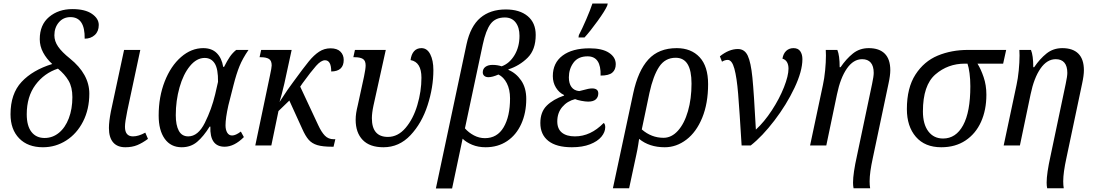

<svg xmlns="http://www.w3.org/2000/svg" viewBox="-20 -816 6150 1077"><path d="M39 -175Q39 -290 101 -356.5Q163 -423 273 -457Q241 -486 222 -521.5Q203 -557 203 -596Q203 -677 255.5 -721Q308 -765 386 -765Q457 -765 495.5 -738.5Q534 -712 534 -676Q534 -640 511.5 -619.5Q489 -599 455 -599Q457 -720 375 -720Q335 -720 310 -690.5Q285 -661 285 -618Q285 -585 306 -554.5Q327 -524 372 -488Q481 -400 481 -291Q481 -203 446 -134.5Q411 -66 351.5 -28Q292 10 221 10Q136 10 87.5 -40Q39 -90 39 -175ZM386 -271Q386 -327 364.5 -363.5Q343 -400 305 -431Q228 -406 179 -340Q130 -274 130 -175Q130 -110 156.5 -76Q183 -42 230 -42Q275 -42 310.5 -71Q346 -100 366 -152.5Q386 -205 386 -271Z M591 -98Q591 -134 602 -191L676 -536H767L694 -194Q681 -131 681 -105Q681 -51 726 -51Q757 -51 795 -72L810 -37Q779 -14 750 -2Q721 10 683 10Q638 10 614.5 -17.5Q591 -45 591 -98Z M870 -168Q870 -273 904 -359.5Q938 -446 995.5 -496Q1053 -546 1120 -546Q1168 -546 1196 -518Q1224 -490 1232 -441H1237Q1254 -475 1269 -497Q1284 -519 1305 -536H1374Q1341 -488 1323.5 -445Q1306 -402 1290 -339L1261 -225Q1245 -153 1245 -113Q1245 -88 1254.5 -72Q1264 -56 1282 -56Q1302 -56 1331 -78L1348 -47Q1294 7 1240 7Q1156 7 1160 -106H1156Q1122 -51 1086 -20.5Q1050 10 999 10Q938 10 904 -37.5Q870 -85 870 -168ZM1187 -287 1203 -357Q1204 -429 1184.5 -460Q1165 -491 1128 -491Q1083 -491 1045.5 -445.5Q1008 -400 987 -325.5Q966 -251 966 -170Q966 -114 983 -82.5Q1000 -51 1036 -51Q1091 -51 1129 -127Q1167 -203 1187 -287Z M1677 -349Q1673 -343 1669.5 -338Q1666 -333 1664 -330L1765 -114Q1783 -75 1802.5 -55Q1822 -35 1852 -35H1861L1851 7H1842Q1790 7 1760 -2Q1730 -11 1711.5 -32Q1693 -53 1675 -94L1603 -252L1542 -193L1502 0H1412L1494 -391Q1504 -437 1504 -449Q1504 -476 1488.5 -485.5Q1473 -495 1444 -495H1436L1445 -536H1616L1575 -347Q1560 -283 1548 -244L1593 -312L1624 -355Q1683 -436 1712 -471.5Q1741 -507 1770 -526Q1799 -545 1834 -545Q1871 -545 1889.5 -526.5Q1908 -508 1908 -480Q1908 -416 1838 -415Q1838 -478 1803 -478Q1781 -478 1753 -446.5Q1725 -415 1677 -349Z M1975 -144Q1975 -163 1978 -182.5Q1981 -202 1987 -226L2022 -387Q2031 -430 2031 -449Q2031 -476 2015.5 -485.5Q2000 -495 1971 -495H1962L1971 -536H2144L2075 -224Q2066 -182 2066 -153Q2066 -48 2156 -48Q2212 -48 2255 -98.5Q2298 -149 2321 -226.5Q2344 -304 2344 -380Q2344 -468 2283 -479Q2287 -511 2302.5 -528.5Q2318 -546 2344 -546Q2376 -546 2393.5 -511.5Q2411 -477 2411 -423Q2411 -326 2378.5 -225.5Q2346 -125 2282.5 -57.5Q2219 10 2131 10Q2054 10 2014.5 -31Q1975 -72 1975 -144Z M2597 -568Q2619 -669 2674.5 -716Q2730 -763 2817 -763Q2895 -763 2940 -725.5Q2985 -688 2985 -620Q2985 -537 2939.5 -492Q2894 -447 2832 -427V-424Q2875 -406 2903.5 -364.5Q2932 -323 2932 -261Q2932 -183 2904 -121Q2876 -59 2824.5 -24.5Q2773 10 2704 10Q2662 10 2628.5 -4Q2595 -18 2575 -38L2516 241H2425ZM2841 -264Q2841 -314 2823 -349Q2805 -384 2776 -398Q2742 -383 2720 -383Q2705 -383 2696.5 -390.5Q2688 -398 2688 -410Q2688 -430 2703 -441Q2718 -452 2743 -452Q2770 -452 2794 -444Q2838 -460 2866 -506.5Q2894 -553 2894 -615Q2894 -662 2872.5 -690Q2851 -718 2812 -718Q2759 -718 2732 -682Q2705 -646 2688 -566L2588 -96Q2609 -72 2638.5 -56.5Q2668 -41 2700 -41Q2769 -41 2805 -102Q2841 -163 2841 -264Z M3011 -126Q3011 -188 3047 -223.5Q3083 -259 3144 -280V-283Q3116 -296 3098.5 -324.5Q3081 -353 3081 -389Q3081 -463 3135.5 -504Q3190 -545 3287 -545Q3358 -545 3396 -520Q3434 -495 3434 -456Q3434 -425 3414.5 -408.5Q3395 -392 3349 -392Q3352 -500 3276 -500Q3223 -500 3197 -464.5Q3171 -429 3171 -382Q3171 -348 3185.5 -328Q3200 -308 3229 -305L3249 -310Q3283 -320 3301 -320Q3336 -320 3336 -292Q3336 -271 3322 -258.5Q3308 -246 3279 -246Q3264 -246 3240.5 -250.5Q3217 -255 3206 -260Q3162 -249 3134 -216Q3106 -183 3106 -135Q3106 -93 3132 -72Q3158 -51 3205 -51Q3293 -51 3366 -126Q3370 -125 3372.5 -118Q3375 -111 3375 -103Q3375 -75 3353.5 -49Q3332 -23 3289.5 -6.5Q3247 10 3188 10Q3101 10 3056 -25.5Q3011 -61 3011 -126ZM3227 -619Q3245 -653 3268.5 -707.5Q3292 -762 3303 -796H3389L3386 -784Q3374 -756 3332.5 -698.5Q3291 -641 3259 -606H3225Z M3532 -293Q3559 -419 3617 -482.5Q3675 -546 3776 -546Q3857 -546 3904.5 -495Q3952 -444 3952 -344Q3952 -236 3919 -155.5Q3886 -75 3830 -32.5Q3774 10 3709 10Q3622 10 3565 -37Q3564 -30 3560 -4Q3556 22 3550 49L3509 240H3418ZM3859 -347Q3859 -420 3837 -456Q3815 -492 3770 -492Q3711 -492 3677.5 -441.5Q3644 -391 3623 -295L3580 -90Q3634 -43 3702 -43Q3747 -43 3783 -83Q3819 -123 3839 -192.5Q3859 -262 3859 -347Z M4062 -480Q4046 -480 4030 -470L4018 -500Q4069 -541 4119 -541Q4157 -541 4174.5 -503.5Q4192 -466 4200.5 -381Q4209 -296 4220 -89Q4267 -132 4309.5 -197Q4352 -262 4377.5 -326.5Q4403 -391 4403 -431Q4403 -453 4394.5 -467.5Q4386 -482 4369 -487Q4374 -516 4390.5 -531Q4407 -546 4431 -546Q4457 -546 4469 -528.5Q4481 -511 4481 -484Q4481 -417 4436.5 -323Q4392 -229 4324 -140Q4256 -51 4191 0H4140Q4128 -198 4120.5 -289.5Q4113 -381 4099.5 -430.5Q4086 -480 4062 -480Z M4765 208Q4765 157 4787 58L4872 -346Q4881 -388 4881 -407Q4881 -445 4864.5 -464.5Q4848 -484 4816 -484Q4767 -484 4730.5 -431.5Q4694 -379 4675 -287L4615 0H4524L4596 -339Q4604 -375 4608.5 -421Q4613 -467 4613 -505Q4613 -527 4612 -536H4677Q4690 -505 4690 -439H4695Q4727 -486 4764.5 -516Q4802 -546 4853 -546Q4912 -546 4943 -515Q4974 -484 4974 -422Q4974 -393 4964 -347L4876 70Q4858 152 4858 201Q4858 224 4861 240H4768Q4765 227 4765 208Z M5067 -204Q5067 -323 5115 -397.5Q5163 -472 5240 -504Q5317 -536 5410 -536H5624L5607 -459H5463Q5482 -429 5497.5 -383.5Q5513 -338 5513 -285Q5513 -199 5483 -132.5Q5453 -66 5396 -28Q5339 10 5260 10Q5168 10 5117.5 -48.5Q5067 -107 5067 -204ZM5423 -332Q5423 -371 5418.5 -405Q5414 -439 5407 -459H5392Q5297 -459 5227 -398.5Q5157 -338 5157 -191Q5157 -119 5187.5 -79Q5218 -39 5270 -39Q5342 -39 5382.5 -113.5Q5423 -188 5423 -332Z M5851 208Q5851 157 5873 58L5958 -346Q5967 -388 5967 -407Q5967 -445 5950.5 -464.5Q5934 -484 5902 -484Q5853 -484 5816.5 -431.5Q5780 -379 5761 -287L5701 0H5610L5682 -339Q5690 -375 5694.5 -421Q5699 -467 5699 -505Q5699 -527 5698 -536H5763Q5776 -505 5776 -439H5781Q5813 -486 5850.5 -516Q5888 -546 5939 -546Q5998 -546 6029 -515Q6060 -484 6060 -422Q6060 -393 6050 -347L5962 70Q5944 152 5944 201Q5944 224 5947 240H5854Q5851 227 5851 208Z"/></svg>

Font: Noto Serif Narrow
Style: Italic
Weight: 400
Width: 4
Italic angle: -12°
Designer: Monotype Design Team
Foundry: Monotype Imaging Inc.
Version: Version 1.001